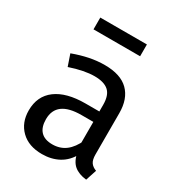

<svg xmlns="http://www.w3.org/2000/svg" viewBox="-178 -849 900 974"><g transform="rotate(30 272.0 -362.0)"><path d="M265 -539Q358 -539 404 -493.5Q450 -448 450 -364V-123Q450 -91 461 -75.5Q472 -60 494 -52L473 12Q427 7 400.5 -15.5Q374 -38 365 -86L358 -123V-360Q358 -416 331 -440Q304 -464 248 -464Q219 -464 183 -457Q147 -450 106 -436L83 -503Q132 -521 176.5 -530Q221 -539 265 -539ZM373 -321V-260H289Q216 -260 179.5 -233Q143 -206 143 -152Q143 -105 166 -81Q189 -57 234 -57Q279 -57 311.5 -81.5Q344 -106 367 -157L379 -82Q353 -34 310.5 -11Q268 12 213 12Q135 12 90 -32Q45 -76 45 -147Q45 -231 105.5 -276Q166 -321 277 -321ZM397 -667H124V-736H397Z"/></g></svg>

Font: Firava
Style: Regular
Weight: 400
Designer: Carrois Corporate & Edenspiekermann AG
Foundry: Greg Finn Gibson
Version: Version 5.000